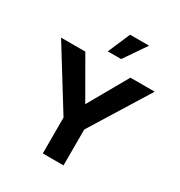

<svg xmlns="http://www.w3.org/2000/svg" viewBox="-205 -1033 1096 1172"><g transform="rotate(30 343.0 -447.0)"><path d="M13 0ZM270 0V-253L13 -668H184L344 -390L502 -668H673L416 -253V0ZM302 -738 369 -894H503L396 -738Z"/></g></svg>

Font: Gantari
Style: Bold
Weight: 700
Designer: Anugrah Pasau
Foundry: Lafontype
Version: Version 1.000; ttfautohint (v1.6)